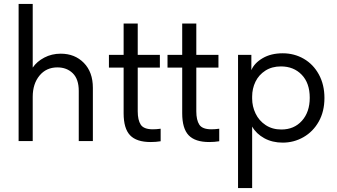

<svg xmlns="http://www.w3.org/2000/svg" viewBox="-20 -720 1718 980"><path d="M454 -272V0H382V-256Q382 -316 351.5 -346Q321 -376 273 -376Q216 -376 181.5 -334Q147 -292 147 -226V0H75V-700H147V-375Q168 -406 206 -426Q244 -446 290 -446Q362 -446 408 -399Q454 -352 454 -272Z M800 -63V1Q775 5 749 5Q677 5 644 -29.5Q611 -64 611 -142V-375H536V-440H611V-600H683V-440H796V-375H683V-152Q683 -107 698.5 -83.5Q714 -60 760 -60Q779 -60 800 -63Z M1099 -63V1Q1074 5 1048 5Q976 5 943 -29.5Q910 -64 910 -142V-375H835V-440H910V-600H982V-440H1095V-375H982V-152Q982 -107 997.5 -83.5Q1013 -60 1059 -60Q1078 -60 1099 -63Z M1636 -220Q1636 -151 1607 -99.5Q1578 -48 1529 -20Q1480 8 1423 8Q1370 8 1329 -14.5Q1288 -37 1267 -74V240H1195V-440H1263V-362Q1278 -398 1320.5 -423Q1363 -448 1423 -448Q1482 -448 1530.5 -420Q1579 -392 1607.5 -340Q1636 -288 1636 -220ZM1561 -221Q1561 -296 1520 -338.5Q1479 -381 1414 -381Q1368 -381 1334.5 -359.5Q1301 -338 1284 -303Q1267 -268 1267 -227V-217Q1267 -177 1284.5 -140.5Q1302 -104 1336 -81.5Q1370 -59 1416 -59Q1481 -59 1521 -103.5Q1561 -148 1561 -221Z"/></svg>

Font: Tilda Sans
Style: Regular
Weight: 400
Designer: ParaType Ltd
Foundry: ParaType Ltd
Version: Version 1.002W